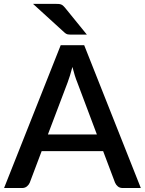

<svg xmlns="http://www.w3.org/2000/svg" viewBox="-22 -948 730 968"><path d="M219.5 -270H466.5L367.5 -533Q361.5 -547.5 355.2 -567.5Q349 -587.5 343 -610.5Q337 -587 330.8 -567.2Q324.5 -547.5 319 -532.5ZM688 0H597.5Q582 0 572.5 -7.8Q563 -15.5 558 -27L498 -186H188L128 -27Q124 -17 114 -8.5Q104 0 89 0H-1.5L284 -720H402.5ZM258 -928.5Q267 -928.5 273.8 -928Q280.5 -927.5 285.8 -925.5Q291 -923.5 295.5 -919.8Q300 -916 305 -910L416 -773.5H338.5Q325.5 -773.5 318.2 -775Q311 -776.5 302.5 -784.5L144.5 -928.5Z"/></svg>

Font: Lato
Style: Regular
Weight: 600
Designer: Lukasz Dziedzic
Foundry: tyPoland Lukasz Dziedzic
Version: Version 2.006; 2014-01-15; ttfautohint (v1.4.1)